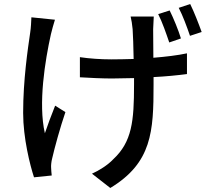

<svg xmlns="http://www.w3.org/2000/svg" viewBox="-20 -851 1040 954"><path d="M253 -753 136 -765C135 -744 134 -714 130 -689C118 -607 95 -453 95 -290C95 -165 129 -31 149 30L237 21C236 9 234 -6 234 -17C233 -28 235 -48 239 -63C251 -116 279 -218 305 -294L254 -326C236 -282 216 -227 203 -189C169 -336 204 -551 233 -681C238 -701 246 -732 253 -753ZM823 -799 766 -781C786 -742 806 -684 821 -640L879 -660C867 -700 842 -761 823 -799ZM925 -831 868 -812C888 -774 909 -717 924 -673L982 -692C968 -731 944 -793 925 -831ZM377 -567V-467C423 -464 490 -461 536 -461L646 -463V-431C646 -249 636 -146 542 -59C516 -31 471 -3 437 12L528 83C735 -42 743 -198 743 -430V-468C805 -471 863 -477 909 -483V-586C862 -576 804 -569 742 -564L741 -706C742 -729 743 -750 744 -769H629C633 -753 637 -729 639 -706C641 -679 643 -619 644 -558C607 -557 569 -556 534 -556C480 -556 423 -560 377 -567Z"/></svg>

Font: Noto Sans CJK SC Medium
Style: Regular
Weight: 500
Designer: Ryoko NISHIZUKA 西塚涼子 (kana, bopomofo & ideographs); Paul D. Hunt (Latin, Greek & Cyrillic); Sandoll Communications 산돌커뮤니
Foundry: Adobe
Version: Version 2.004;hotconv 1.0.118;makeotfexe 2.5.65603